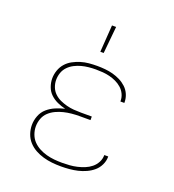

<svg xmlns="http://www.w3.org/2000/svg" viewBox="-136 -850 872 963"><g transform="rotate(20 300.0 -368.0)"><path d="M297 8Q273 8 249.5 5.5Q226 3 203 -3.5Q180 -10 159 -21.5Q138 -33 122 -50.5Q106 -68 98 -91Q90 -114 90 -138Q90 -163 99.5 -187.5Q109 -212 128 -228.5Q147 -245 170.5 -255Q194 -265 219 -271Q197 -276 176 -285.5Q155 -295 138.5 -310.5Q122 -326 114 -348Q106 -370 106 -392Q106 -414 113.5 -435.5Q121 -457 135.5 -473.5Q150 -490 169.5 -500.5Q189 -511 210 -517.5Q231 -524 253 -526Q275 -528 297 -528Q318 -528 339.5 -526Q361 -524 381.5 -518.5Q402 -513 421 -503.5Q440 -494 455.5 -479.5Q471 -465 479.5 -445Q488 -425 488 -404V-400H467V-403Q467 -422 459 -439Q451 -456 437 -468.5Q423 -481 406 -489Q389 -497 371 -501.5Q353 -506 334.5 -507.5Q316 -509 297 -509Q278 -509 258.5 -507Q239 -505 220.5 -500Q202 -495 184.5 -486Q167 -477 153.5 -463Q140 -449 133.5 -430.5Q127 -412 127 -392Q127 -373 134 -354.5Q141 -336 155 -322.5Q169 -309 186.5 -301Q204 -293 223 -288Q242 -283 261.5 -281.5Q281 -280 300 -280H358V-261H300Q279 -261 258 -259Q237 -257 216.5 -252Q196 -247 176.5 -238Q157 -229 141.5 -214.5Q126 -200 118.5 -179.5Q111 -159 111 -138Q111 -117 118.5 -96.5Q126 -76 140.5 -61Q155 -46 174 -36Q193 -26 213.5 -20.5Q234 -15 255 -13Q276 -11 297 -11Q317 -11 337 -12.5Q357 -14 376.5 -18.5Q396 -23 414.5 -30.5Q433 -38 448.5 -50.5Q464 -63 473.5 -81Q483 -99 483 -119V-120H504V-118Q504 -96 494 -75Q484 -54 467 -39.5Q450 -25 429 -15.5Q408 -6 386.5 -1Q365 4 342.5 6Q320 8 297 8ZM287 -600 297 -744H319L305 -600Z"/></g></svg>

Font: Iosevka HT Thin Extended
Style: Regular
Weight: 100
Width: 7
Monospace: yes
Designer: Belleve Invis
Foundry: Belleve Invis
Version: Version 32.3.0; ttfautohint (v1.8.4)